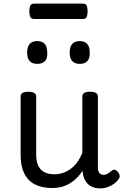

<svg xmlns="http://www.w3.org/2000/svg" viewBox="-20 -1022 685 1061"><path d="M269 17Q211 17 172 -3.5Q133 -24 113.5 -64.5Q94 -105 94 -166V-489Q94 -502 104.5 -508.5Q115 -515 136 -515Q158 -515 169 -508.5Q180 -502 180 -489V-166Q180 -131 191 -107Q202 -83 224.5 -71Q247 -59 280 -59Q308 -59 332 -68Q356 -77 375.5 -92.5Q395 -108 410 -130Q425 -152 435 -177V-489Q435 -502 445.5 -508.5Q456 -515 478 -515Q499 -515 510 -508.5Q521 -502 521 -489V-96Q521 -82 525 -73Q529 -64 536.5 -60Q544 -56 553 -56Q562 -56 569.5 -59.5Q577 -63 584.5 -69Q592 -75 599 -80Q607 -86 616.5 -83Q626 -80 634 -69Q639 -62 641 -52Q643 -42 636 -33Q626 -18 610 -6.5Q594 5 575 12Q556 19 536 19Q512 19 494.5 12.5Q477 6 465 -6Q453 -18 446 -34Q439 -50 437 -69L436 -78Q422 -56 404.5 -38.5Q387 -21 366 -8.5Q345 4 320.5 10.5Q296 17 269 17ZM186 -669Q158 -669 144 -684.5Q130 -700 130 -731Q130 -763 144 -779Q158 -795 186 -795Q214 -795 227.5 -779Q241 -763 241 -731Q243 -700 228.5 -684.5Q214 -669 186 -669ZM421 -669Q393 -669 379 -684.5Q365 -700 365 -731Q365 -763 379 -779Q393 -795 421 -795Q448 -795 462 -779Q476 -763 476 -731Q477 -700 462.5 -684.5Q448 -669 421 -669ZM169 -917Q152 -917 147 -929Q142 -941 142 -959Q142 -978 147 -990Q152 -1002 169 -1002H437Q455 -1002 459.5 -990Q464 -978 464 -959Q464 -941 459.5 -929Q455 -917 437 -917Z"/></svg>

Font: Playwrite VN
Style: Regular
Weight: 400
Designer: Veronika Burian, José Scaglione
Foundry: TypeTogether
Version: Version 1.002